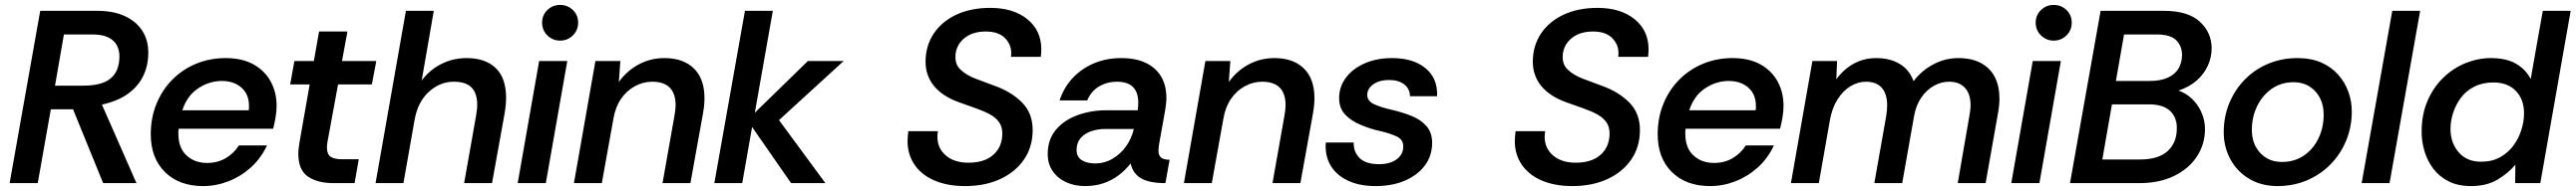

<svg xmlns="http://www.w3.org/2000/svg" viewBox="-20 -744 10438 776"><path d="M19 0 143 -700H374Q439 -700 485 -679Q531 -658 556 -620Q581 -582 581 -530Q581 -478 560.5 -435.5Q540 -393 498.5 -363Q457 -333 393 -319L533 0H398L276 -300H186L133 0ZM203 -396H318Q393 -396 428.5 -425.5Q464 -455 464 -516Q464 -540 453.5 -560Q443 -580 419 -592Q395 -604 354 -604H239Z M803 12Q706 12 648.5 -45Q591 -102 591 -199Q591 -266 614.5 -323Q638 -380 679.5 -421.5Q721 -463 776 -485.5Q831 -508 894 -508Q962 -508 1008 -482Q1054 -456 1077.5 -412Q1101 -368 1101 -314Q1101 -291 1096.5 -265.5Q1092 -240 1087 -221H704Q703 -216 703 -210.5Q703 -205 703 -200Q703 -143 736 -112.5Q769 -82 819 -82Q862 -82 895 -101.5Q928 -121 948 -153H1062Q1037 -100 996.5 -63.5Q956 -27 906 -7.5Q856 12 803 12ZM719 -296H988Q989 -301 989 -304.5Q989 -308 989 -311Q990 -359 959.5 -387Q929 -415 879 -415Q828 -415 783 -385Q738 -355 719 -296Z M1332 0Q1266 0 1227.5 -27Q1189 -54 1189 -119Q1189 -130 1190.5 -142Q1192 -154 1194 -167L1235 -401H1156L1173 -496H1252L1273 -616H1388L1366 -496H1505L1487 -401H1350L1307 -167Q1306 -161 1305.5 -155Q1305 -149 1305 -144Q1305 -118 1319.5 -107.5Q1334 -97 1367 -97H1434L1417 0Z M1502 0 1625 -700H1738L1689 -417Q1720 -459 1767.5 -483.5Q1815 -508 1871 -508Q1947 -508 1989 -467.5Q2031 -427 2031 -347Q2031 -318 2025 -283L1974 0H1861L1909 -272Q1911 -285 1912.5 -296Q1914 -307 1914 -318Q1914 -365 1891 -388.5Q1868 -412 1819 -412Q1763 -412 1718 -371Q1673 -330 1660 -256L1615 0Z M2078 0 2165 -496H2279L2192 0ZM2250 -579Q2220 -579 2198.5 -600Q2177 -621 2177 -652Q2177 -683 2198.5 -703.5Q2220 -724 2250 -724Q2280 -724 2301.5 -703.5Q2323 -683 2323 -652Q2323 -621 2301.5 -600Q2280 -579 2250 -579Z M2306 0 2393 -496H2494L2488 -411Q2520 -456 2568 -482Q2616 -508 2673 -508Q2749 -508 2792 -466Q2835 -424 2835 -345Q2835 -331 2833.5 -315.5Q2832 -300 2829 -283L2778 0H2665L2713 -272Q2715 -282 2716.5 -295Q2718 -308 2718 -316Q2718 -412 2623 -412Q2586 -412 2552.5 -393.5Q2519 -375 2496.5 -342Q2474 -309 2466 -262L2419 0Z M2875 0 2999 -700H3112L3039 -286L3254 -496H3399L3137 -256L3325 0H3186L3028 -228L2988 0Z M3891 12Q3820 12 3767.5 -10.5Q3715 -33 3686.5 -74.5Q3658 -116 3658 -171Q3658 -180 3659 -190.5Q3660 -201 3661 -211H3781Q3780 -204 3779.5 -199Q3779 -194 3779 -188Q3779 -142 3813 -112.5Q3847 -83 3905 -83Q3970 -83 4006 -115.5Q4042 -148 4042 -202Q4042 -229 4029 -247.5Q4016 -266 3992.5 -279Q3969 -292 3936.5 -303.5Q3904 -315 3865 -329Q3799 -353 3765 -395Q3731 -437 3731 -493Q3731 -558 3764 -607.5Q3797 -657 3856 -684.5Q3915 -712 3993 -712Q4087 -712 4143.5 -666Q4200 -620 4200 -544Q4200 -537 4199.5 -529Q4199 -521 4198 -513H4077Q4078 -518 4078 -522Q4078 -526 4078 -530Q4078 -564 4052 -590Q4026 -616 3975 -616Q3919 -616 3885.5 -586.5Q3852 -557 3852 -512Q3852 -479 3874 -460Q3896 -439 3932 -425Q3968 -411 4012 -395Q4077 -372 4121 -328.5Q4165 -285 4165 -216Q4165 -147 4130 -96Q4095 -45 4033.5 -16.5Q3972 12 3891 12Z M4377 12Q4335 12 4301 -3.5Q4267 -19 4246.5 -48.5Q4226 -78 4226 -118Q4226 -177 4259 -216.5Q4292 -256 4346.5 -276Q4401 -296 4465 -296H4591Q4592 -306 4592.5 -313.5Q4593 -321 4593 -328Q4593 -368 4572 -390Q4551 -412 4506 -412Q4467 -412 4434.5 -393Q4402 -374 4386 -336H4274Q4293 -392 4330 -430Q4367 -468 4416.5 -488Q4466 -508 4524 -508Q4582 -508 4622.5 -489Q4663 -470 4685 -434Q4707 -398 4707 -345Q4707 -333 4705.5 -321.5Q4704 -310 4702 -296L4677 -156Q4676 -149 4675.5 -142Q4675 -135 4675 -131Q4675 -112 4686 -103.5Q4697 -95 4720 -95L4703 0Q4638 0 4604.5 -19.5Q4571 -39 4562 -80Q4541 -53 4513.5 -32Q4486 -11 4452 0.5Q4418 12 4377 12ZM4418 -80Q4456 -80 4488.5 -99Q4521 -118 4543.5 -149.5Q4566 -181 4575 -220H4459Q4429 -220 4402.5 -211Q4376 -202 4359.5 -183Q4343 -164 4343 -135Q4343 -106 4364.5 -93Q4386 -80 4418 -80Z M4778 0 4865 -496H4966L4960 -411Q4992 -456 5040 -482Q5088 -508 5145 -508Q5221 -508 5264 -466Q5307 -424 5307 -345Q5307 -331 5305.5 -315.5Q5304 -300 5301 -283L5250 0H5137L5185 -272Q5187 -282 5188.5 -295Q5190 -308 5190 -316Q5190 -412 5095 -412Q5058 -412 5024.5 -393.5Q4991 -375 4968.5 -342Q4946 -309 4938 -262L4891 0Z M5554 12Q5489 12 5442 -10.5Q5395 -33 5372 -72.5Q5349 -112 5353 -165H5466Q5465 -127 5490 -102Q5515 -77 5569 -77Q5614 -77 5640.5 -97Q5667 -117 5667 -149Q5667 -177 5640.5 -189.5Q5614 -202 5572 -212Q5552 -216 5532.5 -222.5Q5513 -229 5494 -237Q5457 -252 5432 -278Q5407 -304 5407 -345Q5407 -392 5435 -429Q5463 -466 5511.5 -487Q5560 -508 5622 -508Q5707 -508 5757 -467Q5807 -426 5804 -353H5694Q5694 -383 5671 -401Q5648 -419 5610 -419Q5570 -419 5545.5 -401.5Q5521 -384 5521 -358Q5521 -334 5548 -321Q5575 -308 5620 -298Q5663 -288 5700.5 -273Q5738 -258 5761 -231.5Q5784 -205 5784 -164Q5784 -112 5755 -72.5Q5726 -33 5674.5 -10.5Q5623 12 5554 12Z M6352 12Q6281 12 6228.5 -10.5Q6176 -33 6147.5 -74.5Q6119 -116 6119 -171Q6119 -180 6120 -190.5Q6121 -201 6122 -211H6242Q6241 -204 6240.5 -199Q6240 -194 6240 -188Q6240 -142 6274 -112.5Q6308 -83 6366 -83Q6431 -83 6467 -115.5Q6503 -148 6503 -202Q6503 -229 6490 -247.5Q6477 -266 6453.5 -279Q6430 -292 6397.5 -303.5Q6365 -315 6326 -329Q6260 -353 6226 -395Q6192 -437 6192 -493Q6192 -558 6225 -607.5Q6258 -657 6317 -684.5Q6376 -712 6454 -712Q6548 -712 6604.5 -666Q6661 -620 6661 -544Q6661 -537 6660.5 -529Q6660 -521 6659 -513H6538Q6539 -518 6539 -522Q6539 -526 6539 -530Q6539 -564 6513 -590Q6487 -616 6436 -616Q6380 -616 6346.5 -586.5Q6313 -557 6313 -512Q6313 -479 6335 -460Q6357 -439 6393 -425Q6429 -411 6473 -395Q6538 -372 6582 -328.5Q6626 -285 6626 -216Q6626 -147 6591 -96Q6556 -45 6494.5 -16.5Q6433 12 6352 12Z M6910 12Q6813 12 6755.5 -45Q6698 -102 6698 -199Q6698 -266 6721.5 -323Q6745 -380 6786.5 -421.5Q6828 -463 6883 -485.5Q6938 -508 7001 -508Q7069 -508 7115 -482Q7161 -456 7184.5 -412Q7208 -368 7208 -314Q7208 -291 7203.5 -265.5Q7199 -240 7194 -221H6811Q6810 -216 6810 -210.5Q6810 -205 6810 -200Q6810 -143 6843 -112.5Q6876 -82 6926 -82Q6969 -82 7002 -101.5Q7035 -121 7055 -153H7169Q7144 -100 7103.5 -63.5Q7063 -27 7013 -7.5Q6963 12 6910 12ZM6826 -296H7095Q7096 -301 7096 -304.5Q7096 -308 7096 -311Q7097 -359 7066.5 -387Q7036 -415 6986 -415Q6935 -415 6890 -385Q6845 -355 6826 -296Z M7238 0 7325 -496H7425L7422 -422Q7451 -462 7492 -485Q7533 -508 7584 -508Q7639 -508 7678.5 -484.5Q7718 -461 7735 -414Q7767 -457 7815 -482.5Q7863 -508 7916 -508Q7972 -508 8009.5 -487Q8047 -466 8065 -429.5Q8083 -393 8083 -344Q8083 -316 8077 -283L8027 0H7914L7961 -272Q7963 -284 7964.5 -295Q7966 -306 7966 -316Q7966 -363 7943 -387.5Q7920 -412 7879 -412Q7847 -412 7817.5 -395.5Q7788 -379 7766.5 -348Q7745 -317 7737 -272L7689 0H7576L7624 -272Q7626 -284 7627 -295.5Q7628 -307 7628 -316Q7628 -363 7606 -387.5Q7584 -412 7542 -412Q7509 -412 7479 -393.5Q7449 -375 7427 -340.5Q7405 -306 7396 -256L7351 0Z M8131 0 8218 -496H8332L8245 0ZM8303 -579Q8273 -579 8251.5 -600Q8230 -621 8230 -652Q8230 -683 8251.5 -703.5Q8273 -724 8303 -724Q8333 -724 8354.5 -703.5Q8376 -683 8376 -652Q8376 -621 8354.5 -600Q8333 -579 8303 -579Z M8369 0 8493 -700H8750Q8847 -700 8895 -656Q8943 -612 8943 -547Q8943 -511 8927.5 -477Q8912 -443 8882.5 -417Q8853 -391 8809 -376Q8842 -364 8865.5 -340.5Q8889 -317 8902.5 -285.5Q8916 -254 8916 -220Q8916 -157 8882.5 -107Q8849 -57 8789.5 -28.5Q8730 0 8651 0ZM8500 -96H8652Q8727 -96 8764.5 -130Q8802 -164 8802 -224Q8802 -268 8774 -294Q8746 -320 8689 -320H8539ZM8555 -415H8690Q8737 -415 8766.5 -429Q8796 -443 8809.5 -467Q8823 -491 8823 -521Q8823 -556 8800 -580Q8777 -604 8720 -604H8588Z M9210 12Q9145 12 9096 -17Q9047 -46 9019.5 -96Q8992 -146 8992 -207Q8992 -271 9015 -326Q9038 -381 9078.5 -422Q9119 -463 9173.5 -485.5Q9228 -508 9291 -508Q9346 -508 9387 -490Q9428 -472 9455.5 -441Q9483 -410 9497 -371.5Q9511 -333 9511 -291Q9511 -228 9488 -172.5Q9465 -117 9424 -75.5Q9383 -34 9328.5 -11Q9274 12 9210 12ZM9228 -86Q9278 -86 9316 -111.5Q9354 -137 9375.5 -181Q9397 -225 9397 -278Q9397 -336 9363 -373Q9329 -410 9275 -410Q9225 -410 9187 -383.5Q9149 -357 9127.5 -313Q9106 -269 9106 -216Q9106 -159 9140 -122.5Q9174 -86 9228 -86Z M9551 0 9675 -700H9788L9664 0Z M9994 12Q9941 12 9903 -7.5Q9865 -27 9841 -59Q9817 -91 9805.5 -130Q9794 -169 9794 -208Q9794 -279 9818 -334.5Q9842 -390 9882.5 -429Q9923 -468 9973 -488Q10023 -508 10075 -508Q10138 -508 10177.5 -484.5Q10217 -461 10236 -423L10285 -700H10398L10275 0H10173L10174 -75Q10146 -41 10102 -14.5Q10058 12 9994 12ZM10035 -87Q10079 -87 10111.5 -105Q10144 -123 10165.5 -152Q10187 -181 10198 -215.5Q10209 -250 10209 -284Q10209 -340 10176 -374.5Q10143 -409 10085 -409Q10041 -409 10007.5 -392Q9974 -375 9953 -346.5Q9932 -318 9921.5 -285Q9911 -252 9911 -220Q9911 -164 9944 -125.5Q9977 -87 10035 -87Z"/></svg>

Font: Rethink Sans SemiBold
Style: Italic
Weight: 600
Italic angle: -10°
Designer: The Rethink Sans project authors (Hans Thiessen). DM Sans designed by Colophon Foundry.
Foundry: Rethink Communications LLC
Version: Version 1.001